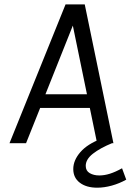

<svg xmlns="http://www.w3.org/2000/svg" viewBox="-20 -649 592 870"><path d="M23 0 277 -629H364L494 0H420L387 -160H162L98 0ZM186 -222H374L310 -533ZM552 165Q521 182.5 486.5 192Q452 201.5 420.5 201.5Q371.5 201.5 341.8 179Q312 156.5 312 117Q312 77.5 344 40.5Q376 3.5 439.5 -20.5L489.5 -1Q433.5 22 401 47.5Q368.5 73 368.5 102.5Q368.5 125 386.5 135.5Q404.5 146 430 146Q453 146 477.8 138.2Q502.5 130.5 533 113.5Z"/></svg>

Font: Karla
Style: Italic
Weight: 400
Italic angle: -8°
Designer: Jonathan Pinhorn
Version: Version 2.004;gftools[0.9.33]